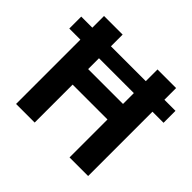

<svg xmlns="http://www.w3.org/2000/svg" viewBox="-169 -908 1102 1102"><g transform="rotate(45 382.5 -357.0)"><path d="M90 0V-522H0V-619H90V-714H241V-619H524V-714H675V-619H765V-522H675V0H524V-308H241V0ZM241 -434H524V-522H241Z"/></g></svg>

Font: Noto Sans Sundanese
Style: Bold
Weight: 700
Version: Version 2.003